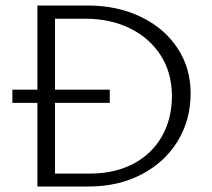

<svg xmlns="http://www.w3.org/2000/svg" viewBox="-20 -678 770 698"><path d="M673 -339Q673 -242 626 -165Q579 -88 494.5 -44Q410 0 303 0H116V-304H25V-352H116V-658H298Q406 -658 491.5 -617Q577 -576 625 -503.5Q673 -431 673 -339ZM605 -329Q605 -412 565 -475.5Q525 -539 453.5 -574.5Q382 -610 289 -610H180V-352H379V-304H180V-47H308Q397 -47 464.5 -82.5Q532 -118 568.5 -182Q605 -246 605 -329Z"/></svg>

Font: Ysabeau Infant Semilight
Style: Regular
Weight: 300
Designer: Christian Thalmann (Catharsis Fonts)
Version: Version 0.003